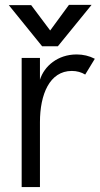

<svg xmlns="http://www.w3.org/2000/svg" viewBox="-20 -759 405 779"><path d="M351.6 -739.3H259.8L183.6 -635.3L106.4 -738.3H15.6L150.9 -571.3H214.8ZM364.7 -520.5C342.3 -532.2 317.4 -538.1 291 -538.1C213.9 -538.1 159.2 -490.2 142.1 -435.5V-523.9H67.9V0H142.1V-263.7C142.1 -375 180.7 -471.2 271.5 -471.2C292 -471.2 310.5 -465.8 325.7 -456.5Z"/></svg>

Font: Tuffy
Style: Regular
Weight: 500
Designer: Thatcher Ulrich, Karoly Barta and Michael Everson
Version: Version 001.270